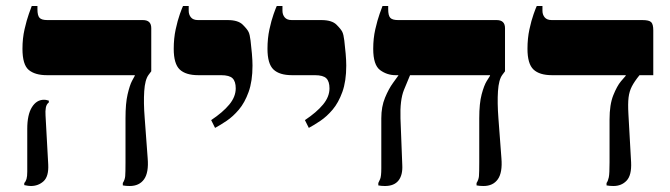

<svg xmlns="http://www.w3.org/2000/svg" viewBox="-20 -617 2236 641"><path d="M413 4Q407 4 401 3.5Q395 3 390 2V-6Q397 -17 398 -29Q399 -41 399 -75V-223Q399 -272 406 -302Q413 -332 420.5 -346.5Q428 -361 430 -364V-366H137Q97 -366 76 -383.5Q55 -401 55 -454Q55 -489 62 -519.5Q69 -550 76.5 -571Q84 -592 86 -597H105V-586Q105 -565 112 -557.5Q119 -550 138 -550H457Q485 -550 485 -523V-379L476 -367Q464 -351 461.5 -312.5Q459 -274 463 -224L473 -89Q477 -41 461 -18.5Q445 4 413 4ZM83 4Q75 4 61 1V-6Q66 -11 68.5 -19.5Q71 -28 71 -44V-187Q71 -234 86.5 -259Q102 -284 127 -284Q131 -284 133.5 -283.5Q136 -283 143 -281V-275Q135 -269 133 -257.5Q131 -246 132 -232L141 -68Q143 -28 125.5 -12Q108 4 83 4Z M698 -190 685 -216Q724 -242 745.5 -268Q767 -294 767 -322Q767 -345 756.5 -355.5Q746 -366 718 -366H642Q600 -366 580 -385Q560 -404 560 -454Q560 -489 566.5 -519Q573 -549 580.5 -570Q588 -591 591 -597H610V-581Q610 -568 617.5 -559Q625 -550 641 -550H740Q775 -550 790.5 -534.5Q806 -519 810 -510Q814 -502 816.5 -481.5Q819 -461 821 -438Q823 -415 823 -398Q823 -346 810 -310Q797 -274 777.5 -251Q758 -228 736.5 -213.5Q715 -199 698 -190Z M1011 -190 998 -216Q1037 -242 1058.5 -268Q1080 -294 1080 -322Q1080 -345 1069.5 -355.5Q1059 -366 1031 -366H955Q913 -366 893 -385Q873 -404 873 -454Q873 -489 879.5 -519Q886 -549 893.5 -570Q901 -591 904 -597H923V-581Q923 -568 930.5 -559Q938 -550 954 -550H1053Q1088 -550 1103.5 -534.5Q1119 -519 1123 -510Q1127 -502 1129.5 -481.5Q1132 -461 1134 -438Q1136 -415 1136 -398Q1136 -346 1123 -310Q1110 -274 1090.5 -251Q1071 -228 1049.5 -213.5Q1028 -199 1011 -190Z M1594 4Q1588 4 1582 3.5Q1576 3 1571 2V-6Q1578 -17 1579 -29Q1580 -41 1580 -75V-222Q1580 -272 1588 -302Q1596 -332 1605 -346.5Q1614 -361 1616 -364V-366H1301Q1272 -366 1249 -383Q1226 -400 1226 -454Q1226 -489 1233 -519.5Q1240 -550 1247.5 -571Q1255 -592 1257 -597H1276V-586Q1276 -565 1283 -557.5Q1290 -550 1309 -550H1638Q1666 -550 1666 -523V-379L1657 -367Q1645 -351 1642.5 -312.5Q1640 -274 1644 -222L1654 -89Q1658 -41 1642 -18.5Q1626 4 1594 4ZM1265 4Q1259 4 1253.5 3.5Q1248 3 1243 2V-6Q1245 -10 1249 -19Q1253 -28 1253 -55V-222Q1253 -261 1265.5 -291Q1278 -321 1292 -340Q1306 -359 1310 -365V-388H1349V-366Q1342 -350 1328.5 -316.5Q1315 -283 1317 -222L1323 -67Q1325 -33 1310.5 -14.5Q1296 4 1265 4Z M1823 -366Q1781 -366 1761 -385Q1741 -404 1741 -454Q1741 -489 1747.5 -519Q1754 -549 1761.5 -570Q1769 -591 1772 -597H1791V-581Q1791 -568 1798.5 -559Q1806 -550 1822 -550H2125Q2147 -550 2154 -543Q2161 -536 2161 -516V-366ZM2028 4Q2022 4 2016 3.5Q2010 3 2005 2V-6Q2010 -13 2012.5 -25Q2015 -37 2015 -75V-218Q2015 -268 2027.5 -299Q2040 -330 2053 -345.5Q2066 -361 2069 -364V-397H2115V-366Q2098 -345 2089.5 -328.5Q2081 -312 2078.5 -291.5Q2076 -271 2078 -236L2087 -75Q2089 -32 2072 -14Q2055 4 2028 4Z"/></svg>

Font: Frank Ruhl Libre Black
Style: Regular
Weight: 900
Designer: Yanek Iontef
Foundry: Fontef
Version: Version 6.004